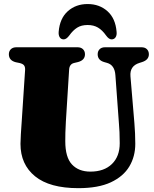

<svg xmlns="http://www.w3.org/2000/svg" viewBox="-20 -940 784 975"><path d="M584 -312 566 -558Q562.5 -609.5 524 -620.5L510 -624.5Q476 -634 476 -664.5Q476 -680 485.8 -690Q495.5 -700 513.5 -700H698Q716.5 -700 726.2 -690Q736 -680 736 -664.5Q736 -636 702 -625L688 -620.5Q638 -605 642.5 -552.5L662.5 -314.5Q664.5 -288 665.8 -262.5Q667 -237 667 -209.5Q667 -145.5 636.8 -94.8Q606.5 -44 542.8 -14.2Q479 15.5 378 15.5Q232 15.5 158 -44.8Q84 -105 84 -209.5Q84 -227.5 86 -259.8Q88 -292 90.5 -327L107.5 -585.5Q108 -600.5 102 -608.2Q96 -616 79.5 -620L60 -624Q25 -633 25 -664.5Q25 -680 35 -690Q45 -700 63.5 -700H373.5Q391.5 -700 401.5 -690Q411.5 -680 411.5 -664.5Q411.5 -634.5 376.5 -625L355.5 -620Q332.5 -614 331 -586L314.5 -322.5Q312.5 -291.5 312 -266Q311.5 -240.5 311.5 -223Q311.5 -141 345.5 -104.8Q379.5 -68.5 439 -68.5Q508.5 -68.5 548.2 -107Q588 -145.5 588 -212.5Q588 -247 586.8 -269Q585.5 -291 584 -312ZM425 -813Q393 -813 371.8 -799.5Q350.5 -786 332 -760Q317 -740 303.5 -740Q290 -740 283.2 -750.8Q276.5 -761.5 278 -779Q283.5 -846.5 324.2 -883Q365 -919.5 425 -919.5Q485 -919.5 525.8 -883Q566.5 -846.5 572 -779Q574 -761.5 567 -750.8Q560 -740 546.5 -740Q533 -740 518.5 -760Q499.5 -787 477.5 -800Q455.5 -813 425 -813Z"/></svg>

Font: Fraunces 72pt Soft Black
Style: Regular
Weight: 900
Version: Version 1.000;[b76b70a41]